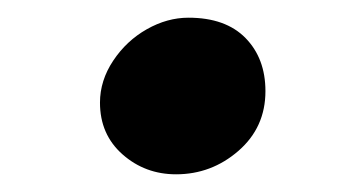

<svg xmlns="http://www.w3.org/2000/svg" viewBox="-20 -183 409 217"><path d="M280 -80Q280 -39 249.5 -12.5Q219 14 179 14Q144 14 118.5 -8.5Q93 -31 93 -67Q93 -92 108 -114.5Q123 -137 146 -150Q169 -163 193 -163Q235 -163 257.5 -140Q280 -117 280 -80Z"/></svg>

Font: Martel ExtraBold
Style: Regular
Weight: 800
Designer: Dan Reynolds
Foundry: Dan Reynolds
Version: Version 1.001; ttfautohint (v1.1) -l 5 -r 5 -G 72 -x 0 -D la